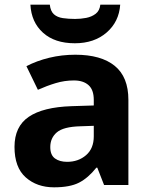

<svg xmlns="http://www.w3.org/2000/svg" viewBox="-20 -791 644 821"><path d="M302 -557Q412 -557 470.5 -509.5Q529 -462 529 -364V0H425L396 -74H392Q357 -30 318 -10Q279 10 211 10Q138 10 90 -32.5Q42 -75 42 -163Q42 -250 103 -291.5Q164 -333 286 -337L381 -340V-364Q381 -407 358.5 -427Q336 -447 296 -447Q256 -447 218 -435.5Q180 -424 142 -407L93 -508Q137 -531 190.5 -544Q244 -557 302 -557ZM323 -251Q251 -249 223 -225Q195 -201 195 -162Q195 -128 215 -113.5Q235 -99 267 -99Q315 -99 348 -127.5Q381 -156 381 -208V-253ZM494 -771Q489 -698 436 -652Q383 -606 300 -606Q214 -606 164 -651Q114 -696 110 -771H193Q196 -743 210.5 -730Q225 -717 249 -713.5Q273 -710 301 -710Q325 -710 348.5 -714.5Q372 -719 389 -732Q406 -745 409 -771Z"/></svg>

Font: Noto Sans Bengali
Style: Bold
Weight: 700
Designer: Jelle Bosma - Monotype Design Team
Foundry: Monotype Imaging Inc.
Version: Version 2.003; ttfautohint (v1.8.4.7-5d5b)